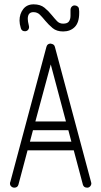

<svg xmlns="http://www.w3.org/2000/svg" viewBox="-20 -865 467 885"><path d="M400 -25Q401 -22 401 -20Q401 -12 395.5 -6Q390 0 382 0Q366 0 362 -14L320 -172H107L65 -14Q61 0 46 0Q38 0 32 -5.5Q26 -11 26 -19Q26 -24 28 -28L194 -649Q198 -664 213 -664Q216 -664 217 -663Q230 -661 233 -649ZM143 -305H284L214 -568ZM118 -212H309L295 -265H132ZM305 -819Q305 -828 310.5 -834Q316 -840 324 -840Q332 -840 338 -835Q344 -830 344 -822Q345 -818 345 -813.5Q345 -809 345 -805Q345 -761 324.5 -740.5Q304 -720 271 -720Q241 -720 222.5 -735.5Q204 -751 189 -769Q176 -785 164 -797Q152 -809 134 -809Q108 -809 108 -778Q108 -767 113 -747Q114 -744 114 -741Q114 -732 108.5 -726.5Q103 -721 95 -721Q80 -721 76 -735Q70 -755 70 -770Q70 -801 87 -823Q104 -845 135 -845Q166 -845 185 -829.5Q204 -814 219 -795Q232 -779 243 -767.5Q254 -756 271 -756Q291 -756 298 -766.5Q305 -777 305 -792Q305 -807 305 -819Z"/></svg>

Font: Libertine Sup Light
Style: Regular
Weight: 300
Designer: Bastien Sozeau
Foundry: NBR — Bastien Sozeau
Version: Version 2.003; ttfautohint (v1.8.4.7-5d5b);gftools[0.9.33]